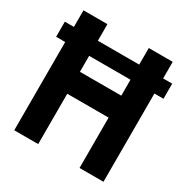

<svg xmlns="http://www.w3.org/2000/svg" viewBox="-169 -883 998 1026"><g transform="rotate(30 330.0 -370.0)"><path d="M-0.6 -544.5V-637.7H661.8V-544.5ZM55.3 0V-740H203.1V-446.1H458.2V-740H605.9V0H458.2V-310.6H203.1V0Z"/></g></svg>

Font: Encode Sans SC Condensed Thin
Style: Regular
Weight: 100
Width: 3
Designer: Multiple Designers
Foundry: Impallari Type
Version: Version 3.002